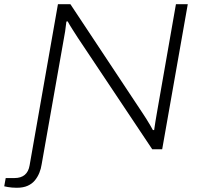

<svg xmlns="http://www.w3.org/2000/svg" viewBox="-90 -706 942 908"><path d="M-11 182Q-23 182 -33.5 181Q-44 180 -53 178.5Q-62 177 -70 175L-63 136H-21Q9 136 27 121Q45 106 50 76L184 -686H243L587 -167Q594 -157 602.5 -143Q611 -129 619.5 -115Q628 -101 633 -91H639Q641 -108 645 -131Q649 -154 653 -178L742 -686H798L677 0H630L279 -526Q268 -543 253 -566.5Q238 -590 230 -605L224 -604Q222 -584 218 -557.5Q214 -531 210 -512L107 71Q104 92 96 111.5Q88 131 75 147Q62 163 41 172.5Q20 182 -11 182Z"/></svg>

Font: Archivo SemiExpanded Thin
Style: Italic
Weight: 250
Width: 6
Italic angle: -10°
Designer: Hector Gatti
Foundry: Omnibus-Type
Version: Version 2.001